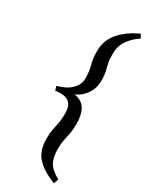

<svg xmlns="http://www.w3.org/2000/svg" viewBox="-222 -766 752 954"><g transform="rotate(30 154.5 -289.0)"><path d="M291.5 -697.3Q256.3 -675.3 232.4 -641.8Q208.5 -608.4 208.5 -562Q208.5 -527.3 213.1 -507.8Q217.8 -488.3 222.4 -468.8Q227.1 -449.2 227.1 -414.6Q227.1 -377.4 205.3 -343.5Q183.6 -309.6 146 -293Q190.9 -285.2 209 -253.7Q227.1 -222.2 227.1 -172.9Q227.1 -137.2 222.4 -114Q217.8 -90.8 213.1 -69.8Q208.5 -48.8 208.5 -19Q208.5 29.8 223.9 58.6Q239.3 87.4 286.6 113.8L276.4 141.1Q201.2 110.8 167.7 71.8Q134.3 32.7 134.3 -32.2Q134.3 -67.4 138.9 -88.1Q143.6 -108.9 147.9 -130.6Q152.3 -152.3 152.3 -189.5Q152.3 -263.2 82.5 -263.2Q70.3 -263.2 68.4 -262.9Q66.4 -262.7 53.2 -260.3L45.4 -284.2Q98.1 -298.3 125.2 -325.9Q152.3 -353.5 152.3 -387.2Q152.3 -414.6 149.7 -431.4Q147 -448.2 143.3 -461.7Q139.6 -475.1 137 -491.9Q134.3 -508.8 134.3 -536.6Q134.3 -597.7 173.6 -643.1Q212.9 -688.5 279.8 -718.8Z"/></g></svg>

Font: Dai Banna SIL Light
Style: Regular
Weight: 300
Designer: Victor Gaultney
Foundry: SIL International
Version: Version 4.000